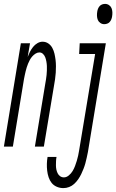

<svg xmlns="http://www.w3.org/2000/svg" viewBox="-60 -752 597 985"><path d="M-40 0 47 -530H94L82 -460Q87 -473 93.5 -486Q100 -499 109.5 -511Q119 -523 132 -530.5Q145 -538 158 -538Q175 -538 188 -529Q201 -520 208.5 -506Q216 -492 219.5 -476.5Q223 -461 225 -445Q227 -429 227 -412.5Q227 -396 226 -379Q225 -362 222.5 -345.5Q220 -329 217 -312L165 0H119L172 -321Q174 -333 176 -344.5Q178 -356 179 -367.5Q180 -379 180.5 -390.5Q181 -402 180.5 -413.5Q180 -425 178 -436Q176 -447 172.5 -457Q169 -467 161 -475Q153 -483 142 -483Q132 -483 122.5 -477Q113 -471 105.5 -462.5Q98 -454 93 -444.5Q88 -435 84 -425.5Q80 -416 77 -406Q74 -396 71.5 -386Q69 -376 67 -366Q65 -356 63 -346L6 0ZM475 -628Q464 -628 455 -634Q446 -640 442 -649.5Q438 -659 437.5 -670.5Q437 -682 439 -693Q440 -700 443 -707.5Q446 -715 451.5 -721Q457 -727 464.5 -729.5Q472 -732 479 -732Q490 -732 499 -726Q508 -720 512 -710.5Q516 -701 516.5 -689.5Q517 -678 515 -667Q514 -660 511 -652.5Q508 -645 502.5 -639Q497 -633 489.5 -630.5Q482 -628 475 -628ZM265 213Q247 213 231 206Q215 199 205 186.5Q195 174 189.5 157.5Q184 141 182 123.5Q180 106 180.5 88Q181 70 184 53H230Q228 63 227.5 74Q227 85 227 96Q227 107 229 117Q231 127 235.5 136.5Q240 146 248.5 152Q257 158 268 158Q281 158 293 148Q305 138 312.5 125.5Q320 113 325 99.5Q330 86 334 73Q338 60 341 46Q344 32 346 19L428 -475H346L349 -530H483L391 28Q388 42 385 56.5Q382 71 378 85.5Q374 100 368.5 114Q363 128 356.5 141.5Q350 155 341 168Q332 181 320.5 191.5Q309 202 294.5 207.5Q280 213 265 213Z"/></svg>

Font: Iosevka Curly Light Oblique
Style: Regular
Weight: 300
Italic angle: -9°
Monospace: yes
Designer: Belleve Invis
Foundry: Belleve Invis
Version: Version 11.1.0; ttfautohint (v1.8.3)